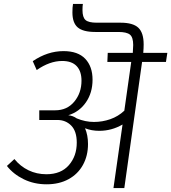

<svg xmlns="http://www.w3.org/2000/svg" viewBox="-20 -953 868 973"><path d="M821 -639H700L610 0H555L601 -322Q546 -290 483 -290Q444 -290 411 -303Q426 -268 426 -223Q426 -164 400.5 -117.5Q375 -71 327.5 -45Q280 -19 216 -19Q153 -19 100.5 -44.5Q48 -70 15 -112L53 -147Q83 -110 124.5 -90Q166 -70 215 -70Q289 -70 329 -116Q369 -162 369 -230Q369 -288 341 -316.5Q313 -345 271 -345H179V-394H260Q320 -394 356.5 -438Q393 -482 393 -544Q393 -592 368.5 -618Q344 -644 295 -644Q232 -644 166 -598L146 -643Q221 -694 302 -694Q375 -694 412 -655Q449 -616 449 -549Q449 -483 415.5 -434.5Q382 -386 326 -369Q349 -367 369 -353Q412 -335 456 -335Q499 -335 539 -349Q579 -363 610 -392L645 -639H524L526 -685H653Q655 -715 655 -725Q655 -764 638.5 -777.5Q622 -791 580 -791H463Q401 -791 374 -814Q347 -837 347 -890Q347 -917 350 -933H400Q398 -922 398 -902Q398 -865 413.5 -851.5Q429 -838 470 -838H591Q654 -838 681 -812.5Q708 -787 708 -728Q708 -709 706 -685H828Z"/></svg>

Font: FiraGO Light
Style: Italic
Weight: 300
Italic angle: -8°
Designer: bBox Type GmbH
Foundry: bBox Type GmbH
Version: Version 1.001